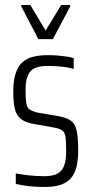

<svg xmlns="http://www.w3.org/2000/svg" viewBox="-20 -738 365 766"><path d="M157 8Q137 8 115.5 6.5Q94 5 75 2Q56 -1 43 -4V-46Q55 -44 68 -42Q81 -40 95 -38.5Q109 -37 124.5 -36Q140 -35 155 -35Q193 -35 211.5 -46.5Q230 -58 237 -80.5Q244 -103 244 -135Q244 -174 241 -192.5Q238 -211 228 -218Q218 -225 196 -229L107 -245Q78 -251 61.5 -265Q45 -279 39 -304.5Q33 -330 33 -372Q33 -417 42.5 -445.5Q52 -474 70 -490Q88 -506 114 -512Q140 -518 171 -518Q190 -518 209 -516.5Q228 -515 245.5 -512.5Q263 -510 274 -506V-463Q262 -467 245.5 -469.5Q229 -472 210 -473.5Q191 -475 170 -475Q142 -475 122 -467.5Q102 -460 92 -439Q82 -418 82 -378Q82 -344 85 -326Q88 -308 98.5 -301Q109 -294 129 -289L216 -274Q247 -268 263.5 -256Q280 -244 286 -216.5Q292 -189 292 -137Q292 -98 284.5 -70Q277 -42 261 -25Q245 -8 219.5 0Q194 8 157 8ZM133 -582 65 -712V-718H101L162 -616L224 -718H260V-712L191 -582Z"/></svg>

Font: Saira ExtraCondensed Light
Style: Regular
Weight: 300
Width: 2
Designer: Hector Gatti with collaboration of the Omnibus-Type team
Foundry: Omnibus-Type
Version: Version 1.101